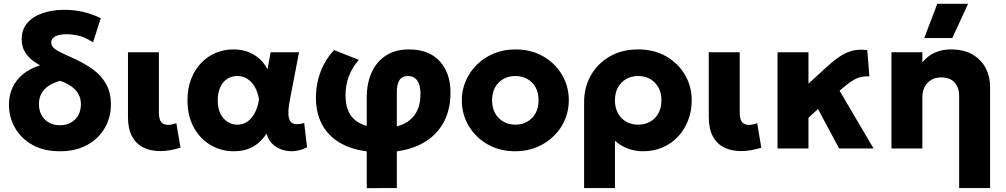

<svg xmlns="http://www.w3.org/2000/svg" viewBox="-20 -787 5333 1018"><path d="M297.5 15Q212.5 15 152.2 -18.8Q92 -52.5 59.8 -108.8Q27.5 -165 27.5 -232.5Q27.5 -282 46.5 -323Q65.5 -364 102.2 -394Q139 -424 192.5 -440.5Q175.5 -449.5 152.5 -466.5Q129.5 -483.5 112.2 -511.5Q95 -539.5 95 -580Q95 -630.5 125 -665.2Q155 -700 206.5 -717.5Q258 -735 322 -735Q366 -735 413.8 -725.5Q461.5 -716 514 -690.5L473.5 -562.5Q428.5 -591.5 393.8 -598.5Q359 -605.5 338 -605.5Q293 -605.5 272.2 -593.8Q251.5 -582 251.5 -562Q251.5 -543.5 268 -530Q284.5 -516.5 314 -503.2Q343.5 -490 383 -471.5Q434 -447.5 476 -416.5Q518 -385.5 543 -340.8Q568 -296 568 -232Q568 -164.5 535.5 -108.2Q503 -52 442.5 -18.5Q382 15 297.5 15ZM297.5 -123Q331 -123 356 -137Q381 -151 395 -176Q409 -201 409 -234Q409 -267 394.2 -291Q379.5 -315 354.8 -331.5Q330 -348 298.5 -358.5Q265 -349 239.8 -333Q214.5 -317 200.5 -292.8Q186.5 -268.5 186.5 -235.5Q186.5 -185.5 216.8 -154.2Q247 -123 297.5 -123Z M829.5 14Q778.5 14 740 -5Q701.5 -24 680 -64Q658.5 -104 658.5 -166.5V-510H822.5V-192Q822.5 -154.5 834.8 -139.8Q847 -125 871 -125Q881 -125 892 -127.2Q903 -129.5 915 -134L937 -4Q908.5 5 881.2 9.5Q854 14 829.5 14Z M1220 15Q1152.5 15 1096.5 -18Q1040.5 -51 1007.2 -111.8Q974 -172.5 974 -255Q974 -317 993 -367Q1012 -417 1045.5 -452.2Q1079 -487.5 1123 -506.2Q1167 -525 1218 -525Q1258.5 -525 1292.8 -512.8Q1327 -500.5 1353.8 -477Q1380.5 -453.5 1398.5 -419.5L1415 -510H1565.5L1517.5 -260Q1509 -217 1509 -189Q1509 -161 1517.8 -146.5Q1526.5 -132 1545.2 -129.5Q1564 -127 1593 -134.5L1608 -5.5Q1562 17 1517 14.5Q1472 12 1438.5 -12Q1405 -36 1393.5 -78.5Q1362.5 -32 1320.2 -8.5Q1278 15 1220 15ZM1238.5 -126Q1267.5 -126 1290.8 -141.5Q1314 -157 1330.2 -187Q1346.5 -217 1353.5 -260.5Q1350.5 -277.5 1344.8 -295.2Q1339 -313 1329.5 -329Q1320 -345 1306.8 -357.2Q1293.5 -369.5 1276.5 -376.8Q1259.5 -384 1238 -384Q1207.5 -384 1184.2 -368.5Q1161 -353 1147.8 -324.2Q1134.5 -295.5 1134.5 -256Q1134.5 -193.5 1165 -159.8Q1195.5 -126 1238.5 -126Z M1924.5 210.5V-268.5Q1924.5 -346 1950.8 -403.5Q1977 -461 2027 -493Q2077 -525 2147.5 -525Q2254 -525 2311.2 -462.8Q2368.5 -400.5 2368.5 -296Q2368.5 -196 2324.8 -125.2Q2281 -54.5 2199.8 -17Q2118.5 20.5 2006 20.5Q1891.5 20.5 1813.2 -14.2Q1735 -49 1695 -114Q1655 -179 1655 -269Q1655 -318.5 1666.5 -364.2Q1678 -410 1699.5 -449.8Q1721 -489.5 1751.5 -521.5L1883 -469.5Q1847.5 -430.5 1829.8 -382.8Q1812 -335 1812 -283.5Q1812 -191 1863 -150Q1914 -109 2010.5 -109Q2073.5 -109 2118 -129Q2162.5 -149 2186 -189.5Q2209.5 -230 2209.5 -290.5Q2209.5 -335.5 2192.2 -359.8Q2175 -384 2142.5 -384Q2113 -384 2098.5 -363Q2084 -342 2084 -300V210Z M2712.5 15Q2629 15 2565 -21.8Q2501 -58.5 2464.8 -120Q2428.5 -181.5 2428.5 -255Q2428.5 -308.5 2449.2 -357.2Q2470 -406 2508 -443.8Q2546 -481.5 2598 -503.2Q2650 -525 2712.5 -525Q2796 -525 2860 -488.2Q2924 -451.5 2960 -390Q2996 -328.5 2996 -255Q2996 -201.5 2975.5 -152.8Q2955 -104 2917 -66.5Q2879 -29 2827 -7Q2775 15 2712.5 15ZM2712.5 -126Q2747.5 -126 2775.5 -141.8Q2803.5 -157.5 2819.5 -186.5Q2835.5 -215.5 2835.5 -255Q2835.5 -295 2819.8 -323.8Q2804 -352.5 2776 -368.2Q2748 -384 2712.5 -384Q2677 -384 2649 -368.2Q2621 -352.5 2605 -323.8Q2589 -295 2589 -255Q2589 -215.5 2605.2 -186.5Q2621.5 -157.5 2649.5 -141.8Q2677.5 -126 2712.5 -126Z M3077 210V-245.5Q3077 -325 3113.2 -388.2Q3149.5 -451.5 3214 -488.2Q3278.5 -525 3363.5 -525Q3448 -525 3512 -488.2Q3576 -451.5 3611.8 -390.2Q3647.5 -329 3647.5 -255Q3647.5 -198 3628.5 -148.8Q3609.5 -99.5 3575 -62.8Q3540.5 -26 3493.5 -5.5Q3446.5 15 3390 15Q3347 15 3308.2 0.5Q3269.5 -14 3240.5 -41V210ZM3363.5 -126Q3399 -126 3427 -141.8Q3455 -157.5 3471 -186.5Q3487 -215.5 3487 -255Q3487 -295 3470.8 -323.8Q3454.5 -352.5 3426.8 -368.2Q3399 -384 3363.5 -384Q3328.5 -384 3300.5 -368.2Q3272.5 -352.5 3256.5 -323.8Q3240.5 -295 3240.5 -255Q3240.5 -215.5 3256.5 -186.5Q3272.5 -157.5 3300.2 -141.8Q3328 -126 3363.5 -126Z M3909 14Q3858 14 3819.5 -5Q3781 -24 3759.5 -64Q3738 -104 3738 -166.5V-510H3902V-192Q3902 -154.5 3914.2 -139.8Q3926.5 -125 3950.5 -125Q3960.5 -125 3971.5 -127.2Q3982.5 -129.5 3994.5 -134L4016.5 -4Q3988 5 3960.8 9.5Q3933.5 14 3909 14Z M4102.5 0V-510H4266.5V-343.5L4365 -433.5Q4401.5 -467 4434.8 -488.8Q4468 -510.5 4502.8 -518.8Q4537.5 -527 4578.5 -521L4589.5 -382Q4561.5 -383.5 4539 -377Q4516.5 -370.5 4496.8 -357.5Q4477 -344.5 4456.5 -327L4431.5 -306L4611.5 0H4429L4317 -209L4266.5 -162.5V0Z M5065.5 210V-277.5Q5065.5 -323.5 5041.2 -350Q5017 -376.5 4970 -376.5Q4940 -376.5 4917.8 -363.5Q4895.5 -350.5 4883 -326.8Q4870.5 -303 4870.5 -272.5V0H4706.5V-510H4870.5V-456Q4899 -492 4938 -508.5Q4977 -525 5020 -525Q5092 -525 5138.5 -496.8Q5185 -468.5 5207.2 -423.8Q5229.5 -379 5229.5 -329V210ZM4880.5 -585 4949.5 -767H5113L5029 -585Z"/></svg>

Font: Geologica Cursive
Style: Bold
Weight: 700
Designer: Sindre Bremnes, Frode Helland
Foundry: Monokrom Skriftforlag AS
Version: Version 1.010;gftools[0.9.28]